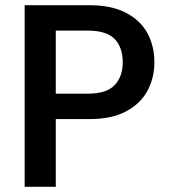

<svg xmlns="http://www.w3.org/2000/svg" viewBox="-20 -720 652 740"><path d="M75 0V-700H324Q409 -700 465 -671Q521 -642 548 -592.5Q575 -543 575 -480Q575 -420 548.5 -370.5Q522 -321 466.5 -291Q411 -261 324 -261H195V0ZM195 -359H318Q391 -359 422 -392Q453 -425 453 -480Q453 -537 422 -569.5Q391 -602 318 -602H195Z"/></svg>

Font: DM Sans 9pt SemiBold
Style: Regular
Weight: 600
Version: Version 4.004;gftools[0.9.30]